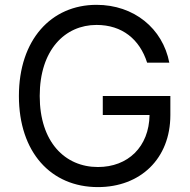

<svg xmlns="http://www.w3.org/2000/svg" viewBox="-20 -757 779 787"><path d="M401.3 -285.5H593C590.9 -154.8 504.3 -72.4 381.4 -72.4C246.4 -72.4 142.8 -174.7 142.8 -363.6C142.8 -552.6 246.4 -654.8 375.7 -654.8C480.8 -654.8 552.6 -595.9 583.1 -500H674C647 -640.6 529.1 -737.2 375.7 -737.2C189.6 -737.2 57.5 -593.8 57.5 -363.6C57.5 -133.5 188.2 9.9 381.4 9.9C554.7 9.9 678.3 -105.8 678.3 -285.5V-363.6H401.3Z"/></svg>

Font: Riot Sans 2.0
Style: Regular
Weight: 400
Designer: Rasmus Andersson
Foundry: rsms
Version: Version 3.006;hotconv 1.0.109;makeotfexe 2.5.65596